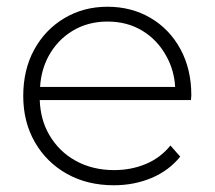

<svg xmlns="http://www.w3.org/2000/svg" viewBox="-20 -546 637 570"><path d="M318 4Q239 4 178.5 -30Q118 -64 83.5 -124Q49 -184 49 -261Q49 -339 81.5 -398.5Q114 -458 171 -492Q228 -526 299 -526Q370 -526 426.5 -493Q483 -460 515.5 -400.5Q548 -341 548 -263Q548 -260 547.5 -256.5Q547 -253 547 -249H98Q100 -191 126 -146Q155 -96 205 -68.5Q255 -41 319 -41Q369 -41 412.5 -59Q456 -77 486 -114L515 -81Q481 -39 429.5 -17.5Q378 4 318 4ZM500 -288Q497 -338 474 -379Q448 -427 403 -454.5Q358 -482 299 -482Q241 -482 195.5 -454.5Q150 -427 124 -379Q102 -338 99 -288Z"/></svg>

Font: Montserrat Z Light
Style: Regular
Weight: 300
Designer: Julieta Ulanovsky
Foundry: Julieta Ulanovsky
Version: Version 8.000